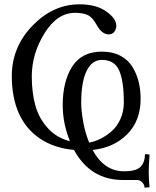

<svg xmlns="http://www.w3.org/2000/svg" viewBox="-20 -679 716 882"><path d="M549.8 107.9Q606.9 107.9 626.5 86.4Q646 64.9 646 28.8L667 30.8Q663.1 86.9 663.1 112.8Q663.1 142.6 667 181.2L644 183.1Q644 169.9 633.5 158.9Q623 147.9 609.9 147.9H544.9Q395.5 147.9 319.8 9.8Q227.1 1 162.6 -43Q98.1 -86.9 66.2 -159.4Q34.2 -231.9 34.2 -329.1Q34.2 -462.9 129.2 -561Q224.1 -659.2 345.2 -659.2Q428.2 -659.2 475.1 -621.1Q514.2 -591.3 514.2 -561Q514.2 -544.9 505.1 -533Q496.1 -521 480 -521Q447.8 -521 423.8 -564.9Q404.8 -600.1 382.3 -610.1Q359.9 -620.1 325.2 -620.1Q242.2 -620.1 184.1 -525.6Q126 -431.2 126 -328.1Q126 -254.4 142.1 -195.6Q158.2 -136.7 198.7 -91.3Q239.3 -45.9 301.3 -30.3Q268.1 -112.3 268.1 -195.8Q268.1 -305.7 312 -373.8Q356 -441.9 448.2 -441.9Q497.1 -441.9 533 -422.9Q568.8 -403.8 588.4 -371.8Q607.9 -339.8 616.9 -303.5Q626 -267.1 626 -225.1Q626 -124.5 564.5 -62.5Q502.9 -0.5 405.3 9.8Q458.5 107.9 549.8 107.9ZM389.6 -23.9Q414.1 -28.3 439.9 -40.8Q465.8 -53.2 491.2 -74.7Q516.6 -96.2 532.7 -131.1Q548.8 -166 548.8 -208Q548.8 -307.1 527.3 -355.5Q505.9 -403.8 448.2 -403.8Q402.3 -403.8 377.7 -352.8Q353 -301.8 353 -207Q353 -172.9 361.8 -121.8Q370.6 -70.8 389.6 -23.9Z"/></svg>

Font: Linux Libertine Display
Style: Regular
Weight: 400
Designer: Philipp H. Poll
Foundry: Philipp H. Poll
Version: Version 5.0.9